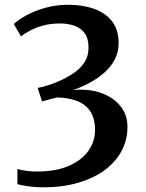

<svg xmlns="http://www.w3.org/2000/svg" viewBox="-20 -771 612 806"><path d="M160 15.5Q134 15.5 103.8 11.8Q73.5 8 53 2V-61.5Q71 -56 93 -53.5Q115 -51 136 -51Q213.5 -51 267.8 -74.2Q322 -97.5 350.5 -137Q379 -176.5 379 -225.5Q379 -269 362 -298.8Q345 -328.5 309.5 -344.5Q274 -360.5 218.5 -362Q213 -360 200 -356.8Q187 -353.5 174.5 -350.2Q162 -347 156.5 -345.5L138 -402Q158 -405.5 178.5 -412Q199 -418.5 217.5 -426Q257.5 -443 287.5 -463Q317.5 -483 334.5 -509.2Q351.5 -535.5 351.5 -569.5Q352 -608 336.2 -630.5Q320.5 -653 293 -662.8Q265.5 -672.5 231 -672.5Q195.5 -672.5 164.8 -664.8Q134 -657 109.8 -644.5Q85.5 -632 68 -618.5L38 -670Q54.5 -686.5 88.5 -705.5Q122.5 -724.5 168.8 -737.8Q215 -751 267 -751Q325 -751 372.8 -734.8Q420.5 -718.5 449.2 -683Q478 -647.5 478 -590Q478 -552.5 461.8 -521.5Q445.5 -490.5 418.2 -466.2Q391 -442 357 -423.8Q323 -405.5 287.5 -393Q355 -399 406 -380.2Q457 -361.5 486 -325Q515 -288.5 515 -239.5Q515.5 -185 491 -138.5Q466.5 -92 420.2 -57.5Q374 -23 308 -3.8Q242 15.5 160 15.5Z"/></svg>

Font: Merriweather Light 18pt SemiBold
Style: Regular
Weight: 600
Version: Version 2.100